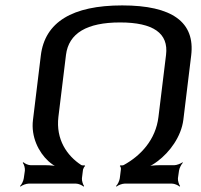

<svg xmlns="http://www.w3.org/2000/svg" viewBox="-20 -679 742 710"><path d="M427 -52 423 -20C422 -11 415 4 409 9L411 11C416 6 432 0 441 0H616C625 0 639 6 644 11L646 9C642 4 637 -11 638 -20L642 -48C643 -57 651 -72 656 -77L655 -79C649 -74 633 -68 624 -68H567C552 -68 531 -66 520 -62V-59C532 -62 550 -73 563 -83C607 -116 650 -173 658 -236L687 -474C702 -597 617 -659 432 -659C247 -659 146 -597 131 -474L102 -236C94 -173 123 -116 159 -83C170 -73 186 -62 196 -59L198 -62C187 -66 166 -68 151 -68H94C85 -68 71 -74 67 -79L64 -77C69 -72 73 -57 72 -48L68 -20C67 -11 60 4 54 9L56 11C61 6 77 0 86 0H261C270 0 284 6 289 11L291 9C287 4 282 -11 283 -20L287 -52C288 -56 292 -64 295 -65L292 -68C290 -67 283 -67 280 -69C228 -103 186 -163 196 -247L224 -476C234 -556 301 -596 424 -596C547 -596 604 -556 594 -476L566 -247C556 -162 500 -103 438 -69C435 -67 428 -67 426 -68L423 -65C426 -64 428 -56 427 -52Z"/></svg>

Font: Gamestation Storm Oblique 
Style: Italic
Weight: 400
Designer: Jonas Hecksher
Foundry: Jonas Hecksher, Playtypeª, e-types AS
Version: Version 1.003